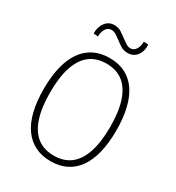

<svg xmlns="http://www.w3.org/2000/svg" viewBox="-212 -1029 1065 1163"><g transform="rotate(30 320.5 -447.0)"><path d="M321 8Q259 8 212 -15.5Q165 -39 132.5 -84Q100 -129 83.5 -196.5Q67 -264 67 -352Q67 -439 83.5 -506.5Q100 -574 132.5 -620Q165 -666 212 -689.5Q259 -713 321 -713Q383 -713 430 -689.5Q477 -666 509 -620.5Q541 -575 557.5 -507.5Q574 -440 574 -353Q574 -265 557.5 -197.5Q541 -130 509 -84.5Q477 -39 430 -15.5Q383 8 321 8ZM321 -31Q390 -31 436.5 -66.5Q483 -102 507 -174Q531 -246 531 -353Q531 -460 507 -531.5Q483 -603 436.5 -638.5Q390 -674 321 -674Q252 -674 205.5 -638.5Q159 -603 135 -531.5Q111 -460 111 -352Q111 -246 135 -174Q159 -102 205.5 -66.5Q252 -31 321 -31ZM192 -790 161 -793Q160 -839 183.5 -869.5Q207 -900 245 -900Q275 -900 297 -885Q319 -870 335 -858Q348 -848 364.5 -837Q381 -826 398 -826Q421 -826 435 -847Q449 -868 449 -902L481 -900Q484 -853 460.5 -823Q437 -793 398 -793Q368 -793 346 -807.5Q324 -822 309 -834Q296 -844 279 -855Q262 -866 244 -866Q222 -866 207.5 -845.5Q193 -825 192 -790Z"/></g></svg>

Font: Nunito Sans 10pt Condensed ExtraLight
Style: Regular
Weight: 250
Width: 3
Designer: Vernon Adams
Foundry: Vernon Adams
Version: Version 3.101;gftools[0.9.27]